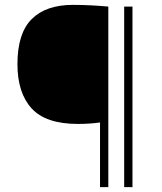

<svg xmlns="http://www.w3.org/2000/svg" viewBox="-20 -767 664 787"><path d="M390 0V-265Q347.5 -259 299 -259Q168 -259 109.8 -322.5Q51.5 -386 51.5 -504.5Q51.5 -630.5 110 -688.8Q168.5 -747 278.5 -747Q318 -747 355 -745Q392 -743 424 -740V0ZM489 0V-740H523V0Z"/></svg>

Font: Encode Sans SemiExpanded SemiExpanded Thin
Style: Regular
Weight: 100
Width: 6
Designer: Multiple Designers
Foundry: Impallari Type
Version: Version 3.000; ttfautohint (v1.8.3) -l 8 -r 50 -G 200 -x 14 